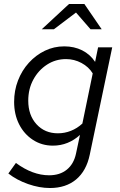

<svg xmlns="http://www.w3.org/2000/svg" viewBox="-20 -726 605 965"><path d="M231 219Q178 219 121 199Q64 179 22 146L60 93Q144 155 227 155Q281 155 316 126.5Q351 98 362 46L382 -48Q354 -22 319.5 -8Q285 6 246 6Q190 6 145.5 -23Q101 -52 76 -101.5Q51 -151 51 -214Q51 -271 70.5 -321.5Q90 -372 125 -410.5Q160 -449 205.5 -471Q251 -493 303 -493Q353 -493 393 -473Q433 -453 458 -415L473 -488H544L431 52Q414 133 362.5 176Q311 219 231 219ZM271 -56Q305 -56 336.5 -68.5Q368 -81 394 -105L446 -357Q426 -390 389.5 -409.5Q353 -429 312 -429Q259 -429 216 -401Q173 -373 147.5 -326Q122 -279 122 -220Q122 -147 163.5 -101.5Q205 -56 271 -56ZM190 -579 327 -706H404L491 -579H435L362 -663L251 -579Z"/></svg>

Font: Red Hat Text VF
Style: Italic
Weight: 300
Italic angle: -12°
Designer: Pentagram, MCKL
Foundry: Pentagram, MCKL
Version: Version 1.023